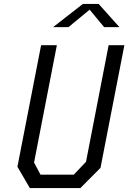

<svg xmlns="http://www.w3.org/2000/svg" viewBox="-20 -961 660 981"><path d="M132.5 0H390.5L493.5 -103.5L615.5 -730H535L419.5 -134.5L357 -68.5H187L154 -130.5L270.5 -730H190L69 -109ZM251.5 -822.5H330L438 -911.5L512 -822.5H590L484 -941H403.5Z"/></svg>

Font: Monaspace Krypton Light
Style: Italic
Weight: 300
Italic angle: -11°
Designer: Riley Cran & the Lettermatic Team
Foundry: Lettermatic
Version: Version 1.101 (Monaspace Krypton)